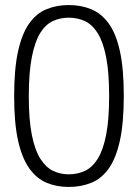

<svg xmlns="http://www.w3.org/2000/svg" viewBox="-20 -730 546 760"><path d="M252 10Q204 10 164.5 -6.5Q125 -23 96 -63.5Q67 -104 51.5 -173.5Q36 -243 36 -349Q36 -457 51.5 -527Q67 -597 95.5 -637Q124 -677 164 -693.5Q204 -710 252 -710Q301 -710 341 -693.5Q381 -677 410 -637.5Q439 -598 454.5 -528Q470 -458 470 -351Q470 -243 454.5 -173Q439 -103 410.5 -63Q382 -23 341.5 -6.5Q301 10 252 10ZM252 -40Q287 -40 316 -53.5Q345 -67 366.5 -101Q388 -135 400 -195.5Q412 -256 412 -349Q412 -444 400 -504.5Q388 -565 366.5 -599Q345 -633 316 -646.5Q287 -660 252 -660Q218 -660 189 -646.5Q160 -633 139 -599Q118 -565 106 -504Q94 -443 94 -349Q94 -256 106 -196Q118 -136 139.5 -102Q161 -68 189.5 -54Q218 -40 252 -40Z"/></svg>

Font: Georama SemiCondensed Light
Style: Regular
Weight: 300
Width: 4
Designer: Jean-Baptiste Levee
Foundry: Production Type
Version: Version 1.000